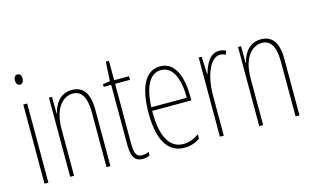

<svg xmlns="http://www.w3.org/2000/svg" viewBox="-88 -975 2020 1235"><g transform="rotate(-15 922.0 -357.0)"><path d="M91 -724C71 -724 65 -706 65 -690C65 -672 73 -656 90 -656C106 -656 116 -670 116 -691C116 -707 110 -724 91 -724ZM103 -527H77V0H103Z M402 -537C322 -537 285 -474 271 -415H269L268 -527H248V0H274V-311C274 -445 333 -513 402 -513C456 -513 490 -471 490 -365V0H516V-375C516 -488 475 -537 402 -537Z M732 -14C692 -14 682 -44 682 -108V-503H781V-527H682V-656H661L654 -528L606 -521V-503H656V-112C656 -32 670 10 731 10C750 10 764 6 777 0V-25C767 -19 749 -14 732 -14Z M989 -537C888 -537 841 -429 841 -264C841 -94 893 10 1008 10C1049 10 1084 -3 1112 -22V-52C1077 -27 1043 -15 1008 -15C913 -15 866 -106 867 -273H1128V-301C1128 -421 1094 -537 989 -537ZM989 -512C1072 -512 1105 -414 1104 -297H868C874 -442 919 -512 989 -512Z M1382 -535C1315 -535 1287 -462 1272 -409H1270L1265 -527H1245V0H1271V-277C1271 -380 1309 -509 1382 -509C1396 -509 1411 -504 1419 -500L1427 -524C1413 -532 1395 -535 1382 -535Z M1661 -537C1581 -537 1544 -474 1530 -415H1528L1527 -527H1507V0H1533V-311C1533 -445 1592 -513 1661 -513C1715 -513 1749 -471 1749 -365V0H1775V-375C1775 -488 1734 -537 1661 -537Z"/></g></svg>

Font: Noto Sans Arabic ExtCond Thin
Style: Regular
Weight: 100
Width: 2
Designer: Monotype Design Team, Nadine Chahine, Nizar Qandah and Khaled Hosny
Foundry: Monotype Imaging Inc.
Version: Version 2.012